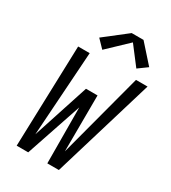

<svg xmlns="http://www.w3.org/2000/svg" viewBox="-230 -1093 1078 1210"><g transform="rotate(30 309.0 -488.5)"><path d="M90 0 113 -735H197L156 -121L289 -529H373L371 -121L534 -735H618L397 0H313L311 -406L174 0ZM255 -793 200 -850 363 -977H449L566 -846L500 -798L399 -930Z"/></g></svg>

Font: Iosevka SS04 Extended
Style: Italic
Weight: 400
Width: 7
Italic angle: -9°
Monospace: yes
Designer: Belleve Invis
Foundry: Belleve Invis
Version: Version 19.0.0; ttfautohint (v1.8.4)